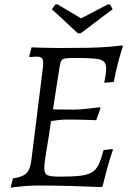

<svg xmlns="http://www.w3.org/2000/svg" viewBox="-20 -858 607 888"><path d="M185 -80Q185 -54 200 -47.5Q215 -41 257 -41Q315 -41 350 -45Q385 -49 405 -61Q425 -73 436.5 -97.5Q448 -122 459 -164L500 -169L502 -164Q502 -164 494 -140Q486 -116 475.5 -78Q465 -40 455 2L450 7Q450 7 429 6.5Q408 6 374.5 4.5Q341 3 301.5 2Q262 1 225 0.5Q188 0 161 0Q125 0 95 2.5Q65 5 47 7.5Q29 10 29 10L40 -33Q84 -39 102 -56.5Q120 -74 125 -117L178 -542Q182 -574 176.5 -585Q171 -596 149 -596Q141 -596 128.5 -595Q116 -594 116 -594L115 -597L126 -639Q126 -639 138 -638.5Q150 -638 170 -637.5Q190 -637 213 -636.5Q236 -636 257 -636Q334 -636 386.5 -637Q439 -638 476.5 -641Q514 -644 546 -648L548 -643Q548 -643 541 -621Q534 -599 524.5 -562Q515 -525 506 -479L462 -475Q462 -475 464 -486Q466 -497 468.5 -512Q471 -527 471 -540Q471 -563 460 -573.5Q449 -584 418.5 -587Q388 -590 329 -590Q298 -590 283.5 -588Q269 -586 264 -578Q259 -570 256 -551L225 -352Q241 -352 271.5 -351.5Q302 -351 324 -351Q337 -351 356.5 -352.5Q376 -354 395.5 -356.5Q415 -359 428.5 -360.5Q442 -362 442 -362L445 -358L425 -302Q425 -302 402.5 -303Q380 -304 348.5 -304.5Q317 -305 290 -305Q269 -305 248.5 -302.5Q228 -300 216 -298Q204 -214 194.5 -160Q185 -106 185 -80ZM501 -815Q501 -815 486 -804Q471 -793 449 -776.5Q427 -760 405 -743Q383 -726 368 -715Q353 -704 353 -704H340Q340 -704 328 -715Q316 -726 298 -743Q280 -760 262 -776.5Q244 -793 232 -804Q220 -815 220 -815L236 -837L246 -838Q246 -838 262.5 -828Q279 -818 300.5 -805.5Q322 -793 338.5 -783Q355 -773 355 -773Q355 -773 367.5 -779.5Q380 -786 399 -796Q418 -806 436.5 -815.5Q455 -825 467.5 -831.5Q480 -838 480 -838L489 -837Z"/></svg>

Font: Alegreya
Style: Italic
Weight: 400
Italic angle: -7°
Designer: Juan Pablo del Peral
Foundry: Huerta Tipografica
Version: Version 2.009